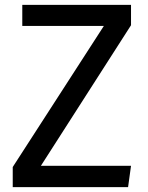

<svg xmlns="http://www.w3.org/2000/svg" viewBox="-20 -764 604 784"><path d="M515 -744H71V-658H404L32 -82V0H503L515 -87H147L515 -661Z"/></svg>

Font: Glow Sans SC Normal Medium
Style: Regular
Weight: 600
Designer: Ryoko NISHIZUKA (kana, bopomofo & ideographs); Paul D. Hunt (Latin, Greek & Cyrillic); Sandoll Communications, Soo-young
Version: Version 0.93